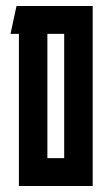

<svg xmlns="http://www.w3.org/2000/svg" viewBox="-20 -620 349 640"><path d="M289 -600V0H43V-507H15L35 -600ZM138 -93H194V-507H138Z"/></svg>

Font: Karantina
Style: Regular
Weight: 400
Designer: Rony Koch
Foundry: Rony Koch
Version: Version 1.000; ttfautohint (v1.8.3)